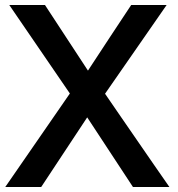

<svg xmlns="http://www.w3.org/2000/svg" viewBox="-20 -744 707 764"><path d="M398 -371Q428 -327 460.5 -280Q493 -233 526 -185Q559 -137 591.5 -90Q624 -43 654 0H509L327 -277L144 0H1L258 -372L17 -724H159L330 -463Q372 -528 416 -594Q460 -660 502 -724H643Z"/></svg>

Font: Ekushey Amar Bangla
Style: Bold
Weight: 700
Designer: Al Mamun Sumon
Foundry: Al Mamun Sumon
Version: Version 1.0